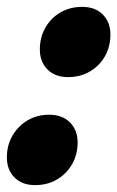

<svg xmlns="http://www.w3.org/2000/svg" viewBox="-25 -527 342 559"><path d="M118 -193Q156.5 -193 178.8 -170.5Q201 -148 201 -112.5Q201 -77 184.8 -48.8Q168.5 -20.5 140.5 -4.2Q112.5 12 77.5 12Q39 12 17 -10.5Q-5 -33 -5 -68.5Q-5 -104 11.2 -132Q27.5 -160 55.2 -176.5Q83 -193 118 -193ZM214 -507Q252.5 -507 274.5 -484.5Q296.5 -462 296.5 -426.5Q296.5 -391.5 280.5 -363.2Q264.5 -335 236.5 -318.8Q208.5 -302.5 173.5 -302.5Q135 -302.5 113 -325Q91 -347.5 91 -383Q91 -418 107 -446.2Q123 -474.5 151 -490.8Q179 -507 214 -507Z"/></svg>

Font: Newsreader 60pt ExtraBold
Style: Italic
Weight: 800
Italic angle: -17°
Designer: Hugues Gentile
Foundry: Production Type
Version: Version 1.003